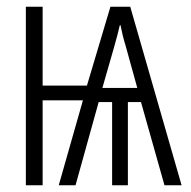

<svg xmlns="http://www.w3.org/2000/svg" viewBox="-20 -552 570 572"><path d="M57 0H107V-253H227L155 0H205L274 -248H314V0H361V-248H400L470 0H521L368 -532H309L239 -297H107V-532H57ZM285 -290 320 -412C328 -440 332 -456 337 -477H339C343 -457 347 -439 355 -413L389 -290Z"/></svg>

Font: Noto Sans Mono Condensed Light
Style: Regular
Weight: 300
Width: 3
Designer: Monotype Design Team
Foundry: Monotype Imaging Inc.
Version: Version 2.014